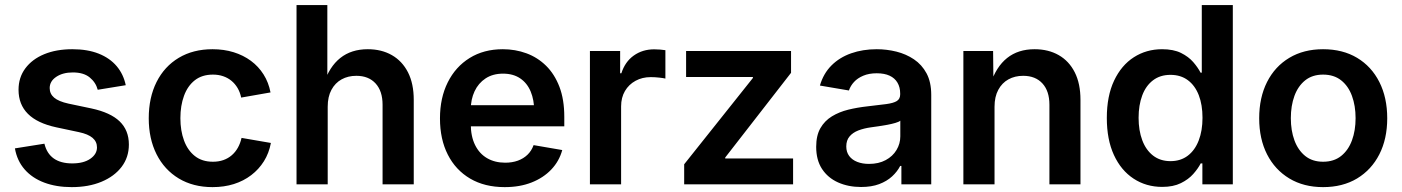

<svg xmlns="http://www.w3.org/2000/svg" viewBox="-20 -748 5689 779"><path d="M271 11.2Q208.5 11.2 159.7 -7.1Q110.8 -25.4 80.1 -60.5Q49.3 -95.7 40.5 -146L160.2 -165Q169.9 -125 198.2 -105Q226.6 -85 272.9 -85Q319.3 -85 346.4 -103.8Q373.5 -122.6 373.5 -149.9Q373.5 -173.3 355.5 -188.7Q337.4 -204.1 300.3 -211.9L208.5 -231.4Q131.3 -248 93.3 -286.1Q55.2 -324.2 55.2 -383.8Q55.2 -433.6 82.8 -470.7Q110.4 -507.8 159.4 -528.1Q208.5 -548.3 273.4 -548.3Q335.4 -548.3 380.6 -530.3Q425.8 -512.2 453.4 -479.5Q481 -446.8 490.2 -402.3L376.5 -383.8Q368.7 -413.6 344 -433.8Q319.3 -454.1 275.4 -454.1Q234.9 -454.1 208.3 -436.3Q181.6 -418.5 181.6 -390.6Q181.6 -367.2 199.7 -351.8Q217.8 -336.4 257.8 -327.6L350.6 -308.1Q428.2 -291.5 465.6 -255.4Q502.9 -219.2 502.9 -161.6Q502.9 -109.9 473.4 -71Q443.8 -32.2 391.6 -10.5Q339.4 11.2 271 11.2Z M842.3 11.2Q763.7 11.2 705.3 -23.9Q647 -59.1 615.2 -122.1Q583.5 -185.1 583.5 -268.1Q583.5 -352.1 615.2 -415.3Q647 -478.5 705.3 -513.4Q763.7 -548.3 842.3 -548.3Q888.7 -548.3 928 -536.1Q967.3 -523.9 998 -501.2Q1028.8 -478.5 1049.3 -446Q1069.8 -413.6 1077.6 -373L958.5 -352.1Q954.1 -373.5 944.1 -390.6Q934.1 -407.7 919.4 -419.9Q904.8 -432.1 885.7 -438.7Q866.7 -445.3 843.8 -445.3Q799.8 -445.3 770.5 -422.4Q741.2 -399.4 726.6 -359.4Q711.9 -319.3 711.9 -268.6Q711.9 -217.8 726.6 -178Q741.2 -138.2 770.5 -115Q799.8 -91.8 843.8 -91.8Q867.2 -91.8 886.5 -98.6Q905.8 -105.5 920.4 -118.2Q935.1 -130.9 945.1 -148.7Q955.1 -166.5 960 -188.5L1079.1 -168Q1071.3 -126.5 1050.8 -93.8Q1030.3 -61 999.3 -37.4Q968.3 -13.7 928.7 -1.2Q889.2 11.2 842.3 11.2Z M1309.6 -314.9V0H1183.1V-727.5H1308.1V-406.7H1293Q1315.9 -477.1 1360.6 -512.7Q1405.3 -548.3 1472.2 -548.3Q1527.8 -548.3 1569.8 -524.4Q1611.8 -500.5 1635.3 -454.6Q1658.7 -408.7 1658.7 -342.8V0H1532.2V-323.2Q1532.2 -378.4 1503.9 -409.4Q1475.6 -440.4 1425.8 -440.4Q1392.1 -440.4 1366 -426Q1339.8 -411.6 1324.7 -383.5Q1309.6 -355.5 1309.6 -314.9Z M2027.8 11.2Q1946.3 11.2 1887.5 -23.4Q1828.6 -58.1 1796.9 -120.6Q1765.1 -183.1 1765.1 -267.6Q1765.1 -350.6 1796.6 -413.8Q1828.1 -477.1 1885.5 -512.7Q1942.9 -548.3 2020 -548.3Q2070.8 -548.3 2116 -531.7Q2161.1 -515.1 2195.6 -481.2Q2230 -447.3 2249.8 -395.8Q2269.5 -344.2 2269.5 -273.9V-235.4H1822.8V-321.3H2206.1L2147.5 -296.4Q2147.5 -342.3 2133.1 -376.7Q2118.7 -411.1 2090.3 -430.2Q2062 -449.2 2021 -449.2Q1979.5 -449.2 1950.2 -429.9Q1920.9 -410.6 1905.5 -377.7Q1890.1 -344.7 1890.1 -304.2V-245.1Q1890.1 -194.8 1907.5 -159.7Q1924.8 -124.5 1956.3 -106.2Q1987.8 -87.9 2029.8 -87.9Q2058.1 -87.9 2081.1 -96.2Q2104 -104.5 2120.4 -120.4Q2136.7 -136.2 2145 -159.2L2261.2 -139.2Q2249 -94.2 2216.8 -60.3Q2184.6 -26.4 2136.7 -7.6Q2088.9 11.2 2027.8 11.2Z M2373.5 0V-541H2496.1V-450.7H2501Q2516.1 -497.6 2551.5 -522.7Q2586.9 -547.9 2634.3 -547.9Q2645.5 -547.9 2658.2 -546.9Q2670.9 -545.9 2679.7 -544.4V-429.2Q2672.4 -431.2 2654.8 -433.1Q2637.2 -435.1 2620.1 -435.1Q2585.9 -435.1 2558.6 -420.2Q2531.2 -405.3 2515.6 -378.7Q2500 -352.1 2500 -316.4V0Z M2755.9 0V-81.5L3034.7 -431.6V-435.5H2763.7V-541H3189.5V-452.6L2922.4 -108.9V-105H3197.8V0Z M3473.6 10.7Q3421.9 10.7 3380.4 -7.8Q3338.9 -26.4 3315.2 -62.5Q3291.5 -98.6 3291.5 -152.3Q3291.5 -198.2 3308.6 -228Q3325.7 -257.8 3355.2 -275.9Q3384.8 -293.9 3421.6 -303Q3458.5 -312 3498.5 -316.4Q3546.4 -321.8 3575.7 -325.7Q3605 -329.6 3618.7 -338.1Q3632.3 -346.7 3632.3 -365.2V-368.2Q3632.3 -394 3621.3 -412.6Q3610.4 -431.2 3589.4 -440.9Q3568.4 -450.7 3537.1 -450.7Q3505.9 -450.7 3482.7 -440.9Q3459.5 -431.2 3445.1 -415.5Q3430.7 -399.9 3424.3 -380.9L3306.6 -400.9Q3320.8 -449.7 3353.5 -482.4Q3386.2 -515.1 3433.3 -531.7Q3480.5 -548.3 3537.1 -548.3Q3577.6 -548.3 3616.9 -538.6Q3656.2 -528.8 3688.2 -507.3Q3720.2 -485.8 3739.3 -450.4Q3758.3 -415 3758.3 -362.8V0H3637.2V-74.7H3632.3Q3620.6 -51.8 3599.4 -32.2Q3578.1 -12.7 3547.1 -1Q3516.1 10.7 3473.6 10.7ZM3505.9 -83Q3544.9 -83 3573.5 -98.4Q3602.1 -113.8 3617.4 -139.4Q3632.8 -165 3632.8 -194.8V-258.3Q3627 -253.4 3612.8 -249.3Q3598.6 -245.1 3580.6 -241.7Q3562.5 -238.3 3544.9 -235.8Q3527.3 -233.4 3513.7 -231.4Q3485.4 -227.5 3462.6 -218.8Q3439.9 -210 3426.8 -194.3Q3413.6 -178.7 3413.6 -153.8Q3413.6 -130.9 3425.5 -115Q3437.5 -99.1 3458.3 -91.1Q3479 -83 3505.9 -83Z M4015.1 -314.9V0H3888.7V-541H4009.3L4010.7 -406.7H3998.5Q4021.5 -477.1 4066.2 -512.7Q4110.8 -548.3 4177.7 -548.3Q4233.4 -548.3 4275.4 -524.4Q4317.4 -500.5 4340.6 -454.6Q4363.8 -408.7 4363.8 -342.8V0H4237.8V-323.2Q4237.8 -378.4 4209.5 -409.4Q4181.2 -440.4 4131.3 -440.4Q4097.7 -440.4 4071.5 -426Q4045.4 -411.6 4030.3 -383.5Q4015.1 -355.5 4015.1 -314.9Z M4695.3 10.3Q4630.4 10.3 4579.3 -23.2Q4528.3 -56.6 4499.5 -119.1Q4470.7 -181.6 4470.7 -269.5Q4470.7 -358.4 4500.2 -420.9Q4529.8 -483.4 4580.6 -515.9Q4631.3 -548.3 4694.8 -548.3Q4741.2 -548.3 4771.7 -533.2Q4802.2 -518.1 4821.3 -496.1Q4840.3 -474.1 4851.1 -453.1H4856V-727.5H4981.9V0H4858.4V-85H4851.6Q4840.8 -64 4821.3 -42Q4801.8 -20 4771 -4.9Q4740.2 10.3 4695.3 10.3ZM4729 -94.2Q4770 -94.2 4799.1 -116.2Q4828.1 -138.2 4843.5 -178Q4858.9 -217.8 4858.9 -270Q4858.9 -322.8 4843.8 -361.8Q4828.6 -400.9 4799.6 -422.6Q4770.5 -444.3 4729 -444.3Q4687 -444.3 4658 -422.1Q4628.9 -399.9 4614.3 -360.6Q4599.6 -321.3 4599.6 -270Q4599.6 -218.8 4614.5 -179Q4629.4 -139.2 4658.4 -116.7Q4687.5 -94.2 4729 -94.2Z M5348.1 11.2Q5269.5 11.2 5211.2 -23.9Q5152.8 -59.1 5120.8 -121.8Q5088.9 -184.6 5088.9 -268.1Q5088.9 -352.1 5120.8 -415.3Q5152.8 -478.5 5211.2 -513.4Q5269.5 -548.3 5348.1 -548.3Q5427.7 -548.3 5486.1 -513.4Q5544.4 -478.5 5576.4 -415.3Q5608.4 -352.1 5608.4 -268.1Q5608.4 -184.6 5576.4 -121.8Q5544.4 -59.1 5486.1 -23.9Q5427.7 11.2 5348.1 11.2ZM5348.1 -91.8Q5392.1 -91.8 5421.4 -115.2Q5450.7 -138.7 5465.3 -178.5Q5480 -218.3 5480 -268.6Q5480 -318.8 5465.3 -358.9Q5450.7 -398.9 5421.4 -422.1Q5392.1 -445.3 5348.1 -445.3Q5304.7 -445.3 5275.6 -422.1Q5246.6 -398.9 5231.9 -358.9Q5217.3 -318.8 5217.3 -268.6Q5217.3 -218.3 5231.9 -178.5Q5246.6 -138.7 5275.6 -115.2Q5304.7 -91.8 5348.1 -91.8Z"/></svg>

Font: Inter 17pt SemiBold
Style: Regular
Weight: 600
Version: Version 4.001;git-66647c0bb